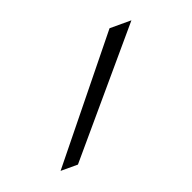

<svg xmlns="http://www.w3.org/2000/svg" viewBox="-46 -778 239 239"><g transform="rotate(-20 73.5 -659.0)"><path d="M0 -586H23L147 -732H118Z"/></g></svg>

Font: Aspekta 50
Style: Regular
Weight: 50
Designer: Ivo Dolenc
Version: Version 2.000